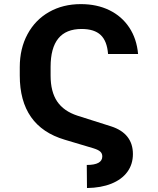

<svg xmlns="http://www.w3.org/2000/svg" viewBox="-20 -737 775 943"><path d="M482.4 31.2Q482.4 16.6 472.4 7.6Q462.4 -1.5 438.5 -8.8L297.9 -50.8Q77.1 -116.2 77.1 -366.2V-407.2Q77.1 -498.5 115 -568.8Q152.8 -639.2 220.9 -678Q289.1 -716.8 377 -716.8Q456.1 -716.8 517.1 -687Q578.1 -657.2 614.7 -602.1Q651.4 -546.9 658.2 -471.7H510.7Q505.9 -535.6 474.4 -565.2Q442.9 -594.7 380.9 -594.7Q304.2 -594.7 266.4 -548.1Q228.5 -501.5 228.5 -408.2V-366.2Q228.5 -286.6 260.7 -238.8Q293 -190.9 360.4 -168.9L526.4 -116.2Q579.1 -99.1 606 -64.9Q632.8 -30.8 632.8 19.5Q632.8 69.8 605.5 107.2Q578.1 144.5 527.3 165Q476.6 185.5 407.2 186.5L406.2 73.2Q482.4 73.2 482.4 31.2Z"/></svg>

Font: Pretendard GOV
Style: Bold
Weight: 700
Designer: Base glyphs from Inter by Rasmus Andersson; Hangeul glyphs from Noto Sans CJK(Source Han Sans) by Jang Soo-young and Kan
Foundry: Kil Hyung-jin
Version: Version 1.309